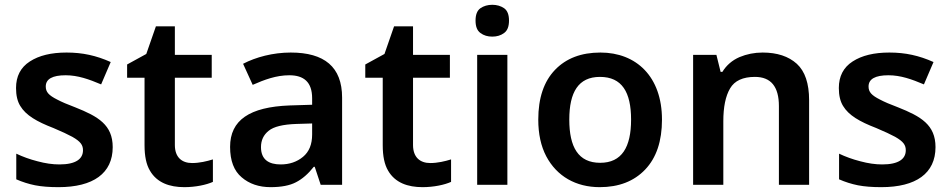

<svg xmlns="http://www.w3.org/2000/svg" viewBox="-20 -771 3963 801"><path d="M450.2 -157.2C450.2 -250 389.6 -285.2 293.9 -323.2C261.2 -335.4 236.3 -346.2 218.8 -355.5C183.1 -373.5 170.9 -387.2 170.9 -410.2C170.9 -441.4 198.7 -457 253.9 -457C304.7 -457 351.1 -440.4 401.9 -418.9L441.9 -512.2C381.8 -539.1 324.7 -551.8 257.8 -551.8C193.8 -551.8 143.1 -539.6 104.5 -514.6C65.9 -489.7 46.9 -452.6 46.9 -403.8C46.9 -373 52.7 -348.1 64.5 -329.1C87.9 -290 133.3 -263.7 203.1 -236.8C237.8 -222.2 263.7 -210 281.7 -200.2C316.9 -180.2 326.2 -165.5 326.2 -144C326.2 -108.4 296.9 -85 228 -85C199.2 -85 168.9 -89.4 136.7 -98.1C104 -106.4 74.7 -117.2 47.9 -129.9V-22.9C73.2 -11.7 99.6 -3.4 126.5 2C153.3 7.3 186 9.8 224.1 9.8C369.1 9.8 450.2 -47.9 450.2 -157.2Z M781.2 -90.8C738.3 -90.8 709.5 -115.2 709.5 -166V-446.8H863.3V-542H709.5V-661.1H630.4L590.3 -545.9L510.3 -502V-446.8H583V-165C583 -119.6 590.3 -84.5 605.5 -59.1C634.8 -8.3 688 9.8 749 9.8C795.9 9.8 841.3 0 868.2 -12.2V-106C842.8 -98.1 812 -90.8 781.2 -90.8Z M1192.9 -551.8C1118.7 -551.8 1047.4 -532.7 994.1 -504.9L1034.2 -417C1083 -438.5 1132.3 -457 1187 -457C1247.1 -457 1282.2 -429.2 1282.2 -360.8V-334L1188 -331.1C1021.5 -324.7 939.9 -270 939.9 -158.2C939.9 -100.6 956.1 -58.1 988.3 -31.2C1020 -3.9 1060.5 9.8 1108.9 9.8C1153.3 9.8 1189 2.9 1214.8 -10.7C1240.7 -23.9 1265.6 -45.4 1289.1 -75.2H1293L1317.9 0H1407.2V-363.8C1407.2 -492.2 1333 -551.8 1192.9 -551.8ZM1282.2 -255.9V-210C1282.2 -168.5 1269.5 -137.7 1244.1 -116.7C1218.8 -95.7 1187.5 -85 1150.9 -85C1101.6 -85 1068.8 -105 1068.8 -157.2C1068.8 -186 1079.6 -208.5 1101.1 -225.6C1122.1 -242.7 1160.6 -252 1215.8 -253.9Z M1774.9 -90.8C1731.9 -90.8 1703.1 -115.2 1703.1 -166V-446.8H1856.9V-542H1703.1V-661.1H1624L1584 -545.9L1503.9 -502V-446.8H1576.7V-165C1576.7 -119.6 1584 -84.5 1599.1 -59.1C1628.4 -8.3 1681.6 9.8 1742.7 9.8C1789.6 9.8 1835 0 1861.8 -12.2V-106C1836.4 -98.1 1805.7 -90.8 1774.9 -90.8Z M2033.7 -751C2014.6 -751 1998 -746.1 1984.4 -736.8C1970.7 -727.1 1963.9 -710 1963.9 -685.1C1963.9 -660.2 1970.7 -643.1 1984.4 -633.3C1998 -623 2014.6 -618.2 2033.7 -618.2C2052.7 -618.2 2069.3 -623 2083 -633.3C2096.7 -643.1 2103.5 -660.2 2103.5 -685.1C2103.5 -710 2096.7 -727.1 2083 -736.8C2069.3 -746.1 2052.7 -751 2033.7 -751ZM1970.7 -542V0H2096.7V-542Z M2741.7 -272C2741.7 -451.7 2634.3 -551.8 2484.9 -551.8C2404.8 -551.8 2341.8 -527.8 2295.4 -479.5C2249 -431.2 2225.6 -362.3 2225.6 -272C2225.6 -211.9 2236.8 -161.1 2258.8 -119.1C2303.2 -35.2 2382.8 9.8 2481.9 9.8C2561.5 9.8 2625 -14.6 2671.9 -64C2718.3 -112.8 2741.7 -182.1 2741.7 -272ZM2355 -272C2355 -386.7 2393.1 -450.2 2482.9 -450.2C2574.7 -450.2 2612.8 -386.7 2612.8 -272C2612.8 -157.2 2574.2 -91.8 2483.9 -91.8C2392.6 -91.8 2355 -157.2 2355 -272Z M3161.6 -551.8C3127.4 -551.8 3095.2 -545.4 3064.9 -532.7C3034.7 -519.5 3010.7 -499 2993.7 -471.2H2986.3L2968.8 -542H2871.6V0H2997.6V-265.1C2997.6 -324.2 3006.8 -370.1 3025.9 -402.3C3044.4 -434.1 3079.1 -450.2 3129.4 -450.2C3196.3 -450.2 3229.5 -409.7 3229.5 -328.1V0H3355.5V-353C3355.5 -422.9 3338.4 -473.6 3304.2 -504.9C3269.5 -536.1 3222.2 -551.8 3161.6 -551.8Z M3882.8 -157.2C3882.8 -250 3822.3 -285.2 3726.6 -323.2C3693.8 -335.4 3668.9 -346.2 3651.4 -355.5C3615.7 -373.5 3603.5 -387.2 3603.5 -410.2C3603.5 -441.4 3631.3 -457 3686.5 -457C3737.3 -457 3783.7 -440.4 3834.5 -418.9L3874.5 -512.2C3814.5 -539.1 3757.3 -551.8 3690.4 -551.8C3626.5 -551.8 3575.7 -539.6 3537.1 -514.6C3498.5 -489.7 3479.5 -452.6 3479.5 -403.8C3479.5 -373 3485.4 -348.1 3497.1 -329.1C3520.5 -290 3565.9 -263.7 3635.7 -236.8C3670.4 -222.2 3696.3 -210 3714.4 -200.2C3749.5 -180.2 3758.8 -165.5 3758.8 -144C3758.8 -108.4 3729.5 -85 3660.6 -85C3631.8 -85 3601.6 -89.4 3569.3 -98.1C3536.6 -106.4 3507.3 -117.2 3480.5 -129.9V-22.9C3505.9 -11.7 3532.2 -3.4 3559.1 2C3585.9 7.3 3618.7 9.8 3656.7 9.8C3801.8 9.8 3882.8 -47.9 3882.8 -157.2Z"/></svg>

Font: Noto Reveo Sans
Style: Regular
Weight: 600
Designer: Monotype Design Team
Foundry: Monotype Imaging Inc.
Version: Version 2.007